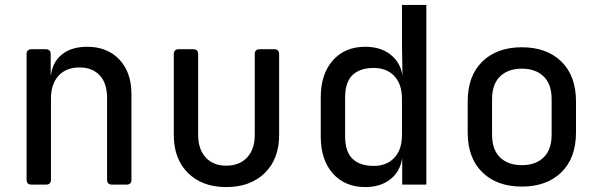

<svg xmlns="http://www.w3.org/2000/svg" viewBox="-20 -750 2440 780"><path d="M108 0Q88 0 88 -20V-530Q88 -550 108 -550H166Q186 -550 186 -530V-445H187Q194 -499 232.5 -529.5Q271 -560 334 -560Q416 -560 465 -508Q514 -456 514 -368V-20Q514 0 494 0H435Q415 0 415 -20V-352Q415 -412 385 -444Q355 -476 303 -476Q249 -476 218 -442.5Q187 -409 187 -349V-20Q187 0 167 0Z M899 10Q802 10 744 -47Q686 -104 686 -202V-530Q686 -550 706 -550H765Q785 -550 785 -530V-202Q785 -144 815.5 -110.5Q846 -77 899 -77Q953 -77 984 -110.5Q1015 -144 1015 -202V-530Q1015 -550 1035 -550H1094Q1114 -550 1114 -530V-202Q1114 -104 1055.5 -47Q997 10 899 10Z M1464 10Q1381 10 1332 -45.5Q1283 -101 1283 -196V-354Q1283 -449 1332 -504.5Q1381 -560 1464 -560Q1525 -560 1565.5 -529Q1606 -498 1615 -444L1613 -572V-730H1712V0H1614V-107Q1605 -52 1565 -21Q1525 10 1464 10ZM1498 -76Q1551 -76 1582 -109Q1613 -142 1613 -202V-348Q1613 -408 1582 -441Q1551 -474 1498 -474Q1443 -474 1412.5 -445.5Q1382 -417 1382 -353V-197Q1382 -133 1412.5 -104.5Q1443 -76 1498 -76Z M2100 8Q1999 8 1939.5 -50Q1880 -108 1880 -212V-338Q1880 -442 1939.5 -500Q1999 -558 2100 -558Q2201 -558 2260.5 -500Q2320 -442 2320 -338V-212Q2320 -108 2260.5 -50Q2201 8 2100 8ZM2100 -79Q2156 -79 2188.5 -110.5Q2221 -142 2221 -203V-347Q2221 -408 2188.5 -439.5Q2156 -471 2100 -471Q2044 -471 2011.5 -439.5Q1979 -408 1979 -347V-203Q1979 -142 2011.5 -110.5Q2044 -79 2100 -79Z"/></svg>

Font: Pitagon Sans Mono Medium
Style: Regular
Weight: 500
Monospace: yes
Designer: Travis Tran
Foundry: Pitagon
Version: Version 1.001; ttfautohint (v1.8.4.7-5d5b);gftools[0.9.26]